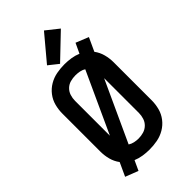

<svg xmlns="http://www.w3.org/2000/svg" viewBox="-310 -1062 1196 1196"><g transform="rotate(-45 288.0 -464.5)"><path d="M145 53 175 -12Q201 -1 230 3.5Q259 8 288 8Q323 8 357.5 1.5Q392 -5 422.5 -23Q453 -41 474.5 -69Q496 -97 505 -131Q514 -165 514 -200V-535Q514 -570 505 -604Q496 -638 475 -666L516 -755L432 -789L401 -723Q375 -734 346 -738.5Q317 -743 288 -743Q253 -743 218.5 -736.5Q184 -730 153.5 -712Q123 -694 101.5 -666Q80 -638 71 -604Q62 -570 62 -535V-200Q62 -165 71 -131Q80 -97 101 -69L60 20ZM288 -89Q270 -89 251.5 -93Q233 -97 218 -107L402 -507V-200Q402 -178 395 -156Q388 -134 371.5 -118Q355 -102 333 -95.5Q311 -89 288 -89ZM174 -228V-535Q174 -558 181 -580Q188 -602 204.5 -618Q221 -634 243 -640Q265 -646 288 -646Q306 -646 324.5 -642.5Q343 -639 358 -629ZM271 -764 430 -916 347 -982 207 -815Z"/></g></svg>

Font: Iosevka Sparkle Semibold
Style: Regular
Weight: 600
Designer: Belleve Invis
Foundry: Belleve Invis
Version: Version 4.5.0; ttfautohint (v1.8.3)